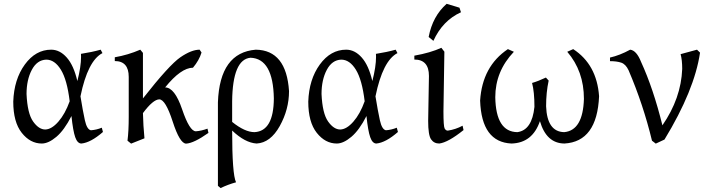

<svg xmlns="http://www.w3.org/2000/svg" viewBox="-20 -732 3639 989"><path d="M213.4 -64.9Q246.1 -65.9 280.8 -105.5Q315.4 -145 338.9 -210.4Q325.7 -320.8 293.7 -372.8Q261.7 -424.8 218.3 -424.8Q170.9 -423.3 143.8 -372.1Q116.7 -320.8 116.7 -248Q121.1 -147.9 150.4 -106.4Q179.7 -64.9 213.4 -64.9ZM399.4 7.3Q378.9 7.3 367.4 -25.4Q356 -58.1 348.1 -134.3Q311 -61.5 270.3 -27.1Q229.5 7.3 195.3 7.3Q135.7 7.3 92 -47.9Q48.3 -103 48.3 -208.5Q52.2 -323.2 107.9 -399.7Q163.6 -476.1 243.7 -476.1Q288.1 -476.1 324 -435.5Q359.9 -395 378.4 -314.5Q397.5 -387.7 397.5 -439.5L397 -454.6Q453.6 -463.4 498.5 -476.1L507.8 -458.5Q432.1 -419.4 394.5 -235.8Q406.7 -160.2 417.2 -112.5Q427.7 -64.9 448.2 -61Q477.1 -63 504.4 -74.2L510.3 -52.2Q447.8 2.4 399.4 7.3Z M939 7.8Q906.2 7.8 869.4 -106.2Q832.5 -220.2 800.3 -220.2Q768.1 -219.2 716.3 -149.4Q717.8 -85 724.1 -19.5L655.3 7.8L636.7 -7.3Q643.1 -56.6 643.1 -130.4V-335.9Q643.1 -417.5 571.3 -417.5V-437Q639.2 -448.7 702.6 -476.1L716.3 -459.5V-225.1Q852.1 -397.9 909.2 -437Q966.3 -476.1 1008.3 -476.1L1018.1 -461.4Q1005.9 -421.4 974.1 -383.3Q912.1 -382.8 830.6 -281.7Q879.9 -281.7 918.2 -168.7Q956.5 -55.7 988.8 -55.7Q1016.6 -57.6 1048.8 -69.3L1053.7 -47.4Q979 5.4 939 7.8Z M1291 -51.3Q1389.6 -56.6 1390.6 -224.6Q1387.2 -430.2 1270.5 -434.6Q1178.2 -426.3 1175.8 -210.4V-104Q1241.2 -51.3 1291 -51.3ZM1116.2 236.8 1102.5 225.1V-205.1Q1111.8 -461.4 1297.9 -476.1Q1455.1 -473.6 1468.8 -262.7Q1468.8 -168.5 1420.9 -82.5Q1373 3.4 1301.8 7.3Q1241.7 3.4 1175.8 -59.6Q1175.8 165.5 1195.8 207Q1154.8 218.3 1116.2 236.8Z M1732.9 -64.9Q1765.6 -65.9 1800.3 -105.5Q1835 -145 1858.4 -210.4Q1845.2 -320.8 1813.2 -372.8Q1781.2 -424.8 1737.8 -424.8Q1690.4 -423.3 1663.3 -372.1Q1636.2 -320.8 1636.2 -248Q1640.6 -147.9 1669.9 -106.4Q1699.2 -64.9 1732.9 -64.9ZM1918.9 7.3Q1898.4 7.3 1887 -25.4Q1875.5 -58.1 1867.7 -134.3Q1830.6 -61.5 1789.8 -27.1Q1749 7.3 1714.8 7.3Q1655.3 7.3 1611.6 -47.9Q1567.9 -103 1567.9 -208.5Q1571.8 -323.2 1627.4 -399.7Q1683.1 -476.1 1763.2 -476.1Q1807.6 -476.1 1843.5 -435.5Q1879.4 -395 1897.9 -314.5Q1917 -387.7 1917 -439.5L1916.5 -454.6Q1973.1 -463.4 2018.1 -476.1L2027.3 -458.5Q1951.7 -419.4 1914.1 -235.8Q1926.3 -160.2 1936.8 -112.5Q1947.3 -64.9 1967.8 -61Q1996.6 -63 2023.9 -74.2L2029.8 -52.2Q1967.3 2.4 1918.9 7.3Z M2242.7 7.3Q2215.3 7.3 2200.4 -14.4Q2185.5 -36.1 2185.5 -108.9L2189.5 -340.8Q2189.5 -425.3 2114.3 -425.3V-445.3Q2197.3 -460 2253.4 -485.8L2269 -465.8L2264.2 -158.7Q2264.2 -81.5 2270.3 -70.3Q2276.4 -59.1 2286.6 -59.1Q2327.6 -65.4 2362.8 -84.5L2367.7 -62Q2288.6 1.5 2242.7 7.3ZM2212.4 -521.5 2188 -541.5Q2208.5 -648.9 2280.8 -712.4L2346.7 -692.4L2354.5 -668.9Q2259.8 -626 2212.4 -521.5Z M2887.2 7.3Q2794.4 6.3 2761.2 -107.9Q2722.7 4.4 2614.7 7.3Q2460.4 0.5 2453.1 -213.9Q2464.4 -390.6 2596.2 -479L2627 -465.3Q2531.2 -364.7 2531.2 -231Q2534.2 -52.7 2645 -51.3Q2720.7 -61.5 2732.9 -181.6Q2732.9 -259.3 2720.7 -304.7Q2751.5 -313.5 2792 -332.5L2806.2 -316.9Q2793 -255.9 2793 -184.6Q2797.9 -53.2 2886.2 -51.3Q2982.9 -60.1 2987.8 -222.7Q2987.8 -365.7 2901.9 -465.3L2932.6 -479Q3054.2 -399.9 3065.9 -236.3Q3055.7 -2 2887.2 7.3Z M3357.9 7.8 3338.4 -7.3Q3293.5 -193.4 3217.8 -370.1Q3203.1 -401.4 3180.2 -409.2Q3157.2 -417 3122.1 -417V-435.5Q3172.4 -446.8 3226.1 -476.1Q3258.8 -472.2 3282.2 -413.1Q3345.2 -275.9 3392.1 -86.4Q3488.3 -225.6 3494.1 -377Q3494.1 -422.9 3485.8 -453.1L3570.3 -476.1L3585.9 -460.9Q3557.6 -267.6 3402.8 -13.2Z"/></svg>

Font: Kelvinch
Style: Regular
Weight: 400
Designer: Paul James MIller
Foundry: High-Logic / Made with FontCreator
Version: Version 3.30 September 23, 2016